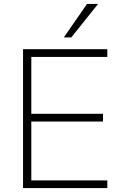

<svg xmlns="http://www.w3.org/2000/svg" viewBox="-20 -955 622 975"><path d="M97 0V-705H525V-666H139V-377H503V-338H139V-39H525V0ZM304 -765 422 -935H478L342 -765Z"/></svg>

Font: Mulish ExtraLight ExtraLight
Style: Regular
Weight: 250
Version: Version 3.603